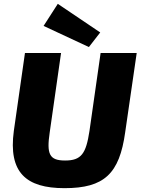

<svg xmlns="http://www.w3.org/2000/svg" viewBox="-20 -966 732 1000"><path d="M281 -946 207 -831 443 -721 502 -797ZM692 -690H504L446 -284C428 -166 404 -130 319 -130C237 -130 222 -163 239 -277L298 -690H110L52 -284C23 -68 115 14 316 14C523 14 602 -61 632 -277Z"/></svg>

Font: Exo 2 Extra Bold
Style: Italic
Weight: 800
Italic angle: -8°
Designer: Natanael Gama
Version: Version 1.001;PS 001.001;hotconv 1.0.88;makeotf.lib2.5.64775